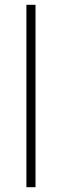

<svg xmlns="http://www.w3.org/2000/svg" viewBox="-20 -780 257 800"><path d="M128 0H90V-760H128Z"/></svg>

Font: Noto Sans Bengali ExtraLight
Style: Regular
Weight: 200
Designer: Jelle Bosma - Monotype Design Team
Foundry: Monotype Imaging Inc.
Version: Version 2.003; ttfautohint (v1.8.4.7-5d5b)